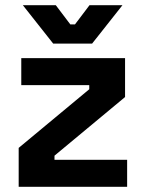

<svg xmlns="http://www.w3.org/2000/svg" viewBox="-20 -720 558 740"><path d="M52 0V-150L324 -376V-392H62V-496H462V-346L190 -120V-104H470V0ZM185 -552 68 -700H195L251 -626H269L325 -700H452L335 -552Z"/></svg>

Font: Space Grotesk Light
Style: Bold
Weight: 700
Version: Version 2.000